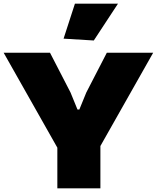

<svg xmlns="http://www.w3.org/2000/svg" viewBox="-33 -1028 856 1048"><path d="M280 -222 -13 -740H240L352 -523L390 -430H400L438 -523L550 -740H803L515 -231V0H280ZM314 -817 376 -1008H611L479 -807Z"/></svg>

Font: Encode Sans Wide
Style: Black
Weight: 900
Designer: Pablo Impallari, Andres Torresi
Foundry: Pablo Impallari, Andres Torresi
Version: Version 1.000; ttfautohint (v1.00) -l 8 -r 50 -G 200 -x 14 -